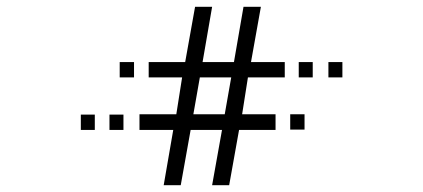

<svg xmlns="http://www.w3.org/2000/svg" viewBox="-20 -670 1240 563"><path d="M566 -443H658L639 -335H547ZM258 -289V-334H217V-289ZM342 -289V-334H301V-289ZM373 -443V-488H331V-443ZM510 -127 539 -289H631L602 -127H652L681 -289H788V-335H690L707 -443H815V-488H716L745 -650H694L666 -488H574L602 -650H552L523 -488H416V-443H514L497 -335H389V-289H488L460 -127ZM873 -290V-335H831V-290ZM897 -443V-488H856V-443ZM984 -443V-488H943V-443Z"/></svg>

Font: CryptoKit_GRILLE 1.4
Style: Regular
Weight: 400
Monospace: yes
Designer: Oceane Juvin
Foundry: http://www.head-geneve.ch
Version: Version 1.004